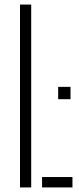

<svg xmlns="http://www.w3.org/2000/svg" viewBox="-20 -820 345 840"><path d="M67.5 0V-800H116.5V0ZM164 0V-45.5H297V0ZM234.5 -386V-440H288.5V-386Z"/></svg>

Font: Big Shoulders Stencil Text Thin ExtraLight
Style: Regular
Weight: 250
Version: Version 2.001